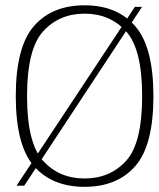

<svg xmlns="http://www.w3.org/2000/svg" viewBox="-20 -700 598 724"><path d="M42.5 0H71.5L515.5 -674H488.5ZM299 4.5Q421.5 4.5 490 -73.5Q558.5 -151.5 558.5 -337.5Q558.5 -522.5 490 -601.2Q421.5 -680 299 -680Q176 -680 107.8 -601.5Q39.5 -523 39.5 -337.5Q39.5 -151.5 108 -73.5Q176.5 4.5 299 4.5ZM299 -27Q203.5 -27 142.8 -93.2Q82 -159.5 82 -337.5Q82 -515.5 142.8 -582Q203.5 -648.5 299 -648.5Q394.5 -648.5 455.2 -582Q516 -515.5 516 -337.5Q516 -159.5 455.2 -93.2Q394.5 -27 299 -27Z"/></svg>

Font: Anybody UltraCondensed Thin ExtraLight
Style: Regular
Weight: 250
Version: Version 1.111